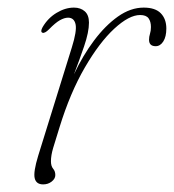

<svg xmlns="http://www.w3.org/2000/svg" viewBox="-20 -477 458 505"><path d="M91.5 -391Q85.5 -393.5 92 -405.5Q106 -429.5 128.8 -443.2Q151.5 -457 174.5 -457Q192 -457 203 -447.2Q214 -437.5 214 -417.5Q214 -392.5 201.2 -355.2Q188.5 -318 174.5 -281.5Q197.5 -330.5 227.2 -370.2Q257 -410 290.2 -433.5Q323.5 -457 358 -457Q388.5 -457 403 -442Q417.5 -427 417.5 -402Q417.5 -380.5 409.5 -368Q401.5 -355.5 389.5 -355.5Q372 -355.5 372 -372.5Q372 -380.5 374.5 -388.2Q377 -396 377 -406Q377 -420 370.8 -428.8Q364.5 -437.5 348.5 -437.5Q319.5 -437.5 280.5 -401.5Q241.5 -365.5 203 -299.2Q164.5 -233 136.5 -142Q125.5 -107.5 119.8 -87.8Q114 -68 114 -53Q114 -40 119.8 -33.2Q125.5 -26.5 125.5 -16.5Q125.5 -7 116 0.5Q106.5 8 93.5 8Q75 8 71.2 -8.5Q67.5 -25 80.5 -67.5L169 -352.5Q182.5 -395.5 178.8 -413Q175 -430.5 159 -430.5Q149.5 -430.5 137.5 -423.8Q125.5 -417 109 -400Q97.5 -388.5 91.5 -391Z"/></svg>

Font: Fraunces 9pt Thin
Style: Italic
Weight: 100
Italic angle: -16°
Version: Version 1.000;[b76b70a41]